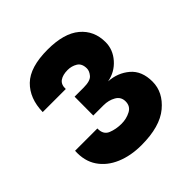

<svg xmlns="http://www.w3.org/2000/svg" viewBox="-141 -1051 709 709"><g transform="rotate(-45 214.0 -696.5)"><path d="M204 -449.5Q148.5 -449.5 104.8 -468Q61 -486.5 37 -522Q13 -557.5 16 -608.5H132.5Q131.5 -577 155.5 -567.2Q179.5 -557.5 208 -557.5Q233.5 -557.5 255.2 -568.8Q277 -580 277 -605.5Q277 -629.5 256.2 -641.2Q235.5 -653 209 -653H155.5L156 -751H203Q238.5 -751 250.2 -765Q262 -779 262 -792.5Q262 -818.5 245 -828.8Q228 -839 207.5 -839Q182 -839 167 -828.5Q152 -818 153 -794H32.5Q34 -864 75.2 -904.2Q116.5 -944.5 208.5 -944.5Q293.5 -944.5 336.5 -908.5Q379.5 -872.5 379.5 -812.5Q379.5 -773.5 352 -742.2Q324.5 -711 283.5 -703.5Q331 -700.5 365 -671.5Q399 -642.5 399 -587Q399 -531.5 350 -490.5Q301 -449.5 204 -449.5Z"/></g></svg>

Font: Spline Sans
Style: Bold
Weight: 700
Designer: Eben Sorkin, Mirko Velimirovic
Foundry: Sorkin Type
Version: Version 1.000; ttfautohint (v1.8.3)